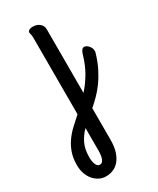

<svg xmlns="http://www.w3.org/2000/svg" viewBox="-292 -443 752 916"><g transform="rotate(-30 84.5 15.0)"><path d="M199.2 -146Q203.6 -161.6 209.5 -168.7Q215.3 -175.8 223.1 -175.8Q229 -175.8 235.1 -172.1Q241.2 -168.5 246.3 -162.6Q251.5 -156.7 254.6 -149.4Q257.8 -142.1 257.8 -134.8Q257.8 -133.8 257.8 -130.9Q257.8 -127.9 256.8 -125Q244.1 -81.5 227.3 -48.1Q210.4 -14.6 191.4 11.7Q172.4 38.1 151.9 58.8Q131.3 79.6 110.8 97.2V270Q110.8 309.6 101.8 336.7Q92.8 363.8 78.1 380.6Q63.5 397.5 44.7 404.8Q25.9 412.1 6.8 412.1Q-14.2 412.1 -31.7 403.1Q-49.3 394 -62 378.4Q-74.7 362.8 -81.8 341.8Q-88.9 320.8 -88.9 296.9Q-88.9 258.8 -78.9 229.5Q-68.8 200.2 -51.8 175.8Q-34.7 151.4 -12.2 130.1Q10.3 108.9 35.2 86.9V-333Q35.2 -347.2 33 -353.5Q30.8 -359.9 30.8 -365.2Q30.8 -372.6 38.6 -377.2Q46.4 -381.8 57.1 -381.8Q82 -381.8 96.4 -368.9Q110.8 -356 110.8 -337.9V13.2Q138.2 -17.1 161.1 -55.7Q184.1 -94.2 199.2 -146ZM6.8 349.1Q19 349.1 24.9 339.4Q30.8 329.6 33 316.7Q35.2 303.7 35.2 290.5Q35.2 277.3 35.2 270V163.1Q10.7 187.5 -4.2 218.3Q-19 249 -19 293.9Q-19 317.4 -12 333.3Q-4.9 349.1 6.8 349.1Z"/></g></svg>

Font: Grand Hotel
Style: Regular
Weight: 400
Designer: Brian J. Bonislawsky & Jim Lyles for Astigmatic (AOETI)
Foundry: Astigmatic (AOETI)
Version: Version 001.000